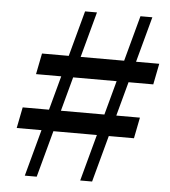

<svg xmlns="http://www.w3.org/2000/svg" viewBox="-49 -695 653 739"><g transform="rotate(5 277.5 -325.0)"><path d="M74 0H120L296 -650H250L74 0ZM43 -261 27 -180H480L496 -261H43ZM536 -393 552 -474H99L83 -393H536ZM288 0H334L510 -650H464L288 0Z"/></g></svg>

Font: Source Serif 4 Variable
Style: Italic
Weight: 400
Italic angle: -12°
Designer: Frank Grießhammer
Foundry: Adobe Systems Incorporated
Version: Version 4.004;hotconv 1.0.116;makeotfexe 2.5.65601